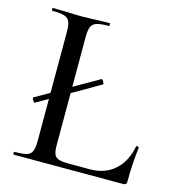

<svg xmlns="http://www.w3.org/2000/svg" viewBox="-96 -707 723 790"><g transform="rotate(15 265.0 -312.5)"><path d="M516 -165Q518 -165 520.5 -163.5Q523 -162 523 -161Q514 -91 514 -15Q514 -7 510.5 -3.5Q507 0 499 0H34Q31 0 31 -6Q31 -12 34 -12Q70 -12 86 -17Q102 -22 108 -36.5Q114 -51 114 -81V-259L62 -229H61Q57 -229 52 -238Q47 -247 51 -249L114 -285V-544Q114 -574 108 -588Q102 -602 85.5 -607.5Q69 -613 34 -613Q31 -613 31 -619Q31 -625 34 -625L82 -624Q126 -622 154 -622Q182 -622 226 -624L275 -625Q277 -625 277 -619Q277 -613 275 -613Q240 -613 223 -607.5Q206 -602 200 -587.5Q194 -573 194 -543V-332L302 -394Q305 -396 311 -385.5Q317 -375 313 -374L194 -305V-85Q194 -57 199.5 -44.5Q205 -32 220 -27.5Q235 -23 267 -23H352Q416 -23 457.5 -60.5Q499 -98 511 -163Q511 -165 516 -165Z"/></g></svg>

Font: Cormorant Infant Medium
Style: Regular
Weight: 500
Designer: Christian Thalmann (Catharsis Fonts)
Version: Version 3.000